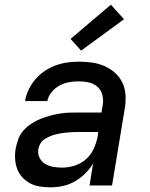

<svg xmlns="http://www.w3.org/2000/svg" viewBox="-20 -791 640 819"><path d="M195 8Q195 8 195 8Q195 8 195 8H194Q172 8 149.5 4.5Q127 1 108.5 -9Q90 -19 75.5 -34.5Q61 -50 53.5 -70Q46 -90 44.5 -112.5Q43 -135 47 -158Q51 -178 58.5 -198.5Q66 -219 81 -235.5Q96 -252 114.5 -264Q133 -276 153 -284Q173 -292 193.5 -297.5Q214 -303 234.5 -306.5Q255 -310 275.5 -310.5Q296 -311 317 -311H413L418 -341Q422 -363 417 -384.5Q412 -406 396.5 -420Q381 -434 360 -439Q339 -444 316 -444Q296 -444 275 -440.5Q254 -437 234.5 -426.5Q215 -416 200.5 -398.5Q186 -381 182 -360H87Q91 -385 102.5 -409Q114 -433 131 -453Q148 -473 170.5 -488Q193 -503 217.5 -512Q242 -521 267 -524.5Q292 -528 316 -528Q345 -528 373 -524Q401 -520 426 -509Q451 -498 471 -480Q491 -462 502.5 -437.5Q514 -413 515.5 -384.5Q517 -356 512 -327L458 0H362L377 -94Q363 -70 342.5 -50Q322 -30 298 -16.5Q274 -3 247.5 2.5Q221 8 195 8ZM245 -76Q271 -76 298.5 -84.5Q326 -93 347.5 -112.5Q369 -132 380.5 -158Q392 -184 397 -211L399 -228H317Q305 -228 292.5 -227.5Q280 -227 268 -226Q256 -225 243.5 -223Q231 -221 218.5 -218Q206 -215 194 -210Q182 -205 171 -198Q160 -191 153 -180Q146 -169 144 -157Q140 -137 148 -119.5Q156 -102 171.5 -92.5Q187 -83 206 -79.5Q225 -76 245 -76ZM326 -575 281 -625 453 -771 509 -709Z"/></svg>

Font: Iosevka SS04 Medium Extended
Style: Italic
Weight: 500
Width: 7
Italic angle: -9°
Monospace: yes
Designer: Belleve Invis
Foundry: Belleve Invis
Version: Version 19.0.0; ttfautohint (v1.8.4)